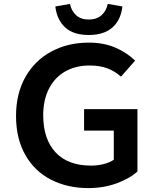

<svg xmlns="http://www.w3.org/2000/svg" viewBox="-20 -949 803 982"><path d="M62 -356Q62 -471 110.5 -556Q159 -641 243.5 -686Q328 -731 434 -731Q511 -731 570 -705.5Q629 -680 671 -639L599 -557Q566 -586 528 -600Q490 -614 438 -614Q367 -614 313.5 -583.5Q260 -553 230.5 -495.5Q201 -438 201 -360Q201 -238 264 -170Q327 -102 446 -102Q480 -102 511 -110Q542 -118 562 -132V-281H410V-391H683V-72Q642 -35 575.5 -11Q509 13 432 13Q325 13 241 -30Q157 -73 109.5 -156.5Q62 -240 62 -356ZM263 -916 338 -929Q345 -893 369.5 -871Q394 -849 434 -849Q474 -849 499 -871Q524 -893 531 -929L606 -916Q598 -846 554.5 -808Q511 -770 434 -770Q355 -770 313 -809Q271 -848 263 -916Z"/></svg>

Font: Nebula Sans Semibold
Style: Regular
Weight: 600
Designer: Paul D. Hunt for Adobe (as Source Sans)
Foundry: Nebula Entertainment & Broadcasting LLC
Version: Version 1.010